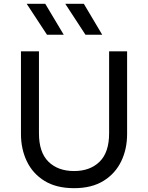

<svg xmlns="http://www.w3.org/2000/svg" viewBox="-20 -968 774 1003"><path d="M367 15Q274.5 15 213 -22.8Q151.5 -60.5 120.5 -124.8Q89.5 -189 89.5 -268V-700H183.5V-271.5Q183.5 -172 233.2 -123.2Q283 -74.5 367 -74.5Q450.5 -74.5 500.2 -123.2Q550 -172 550 -271.5V-700H644V-268Q644 -189 613 -125Q582 -61 520.5 -23Q459 15 367 15ZM514 -786.5H426.5L321 -948H418ZM313 -786.5H225.5L119.5 -948H216.5Z"/></svg>

Font: Geologica Roman Light
Style: Regular
Weight: 300
Designer: Sindre Bremnes, Frode Helland
Foundry: Monokrom Skriftforlag AS
Version: Version 1.010;gftools[0.9.28]